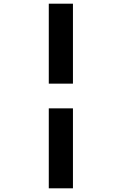

<svg xmlns="http://www.w3.org/2000/svg" viewBox="-20 -821 660 1041"><path d="M375.5 -367.5V-801H244.5V-367.5ZM244.5 200H375.5V-233.5H244.5Z"/></svg>

Font: Monaspace Argon SemiBold
Style: Regular
Weight: 600
Designer: Riley Cran & the Lettermatic Team
Foundry: Lettermatic
Version: Version 1.000 (Monaspace Argon)